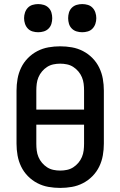

<svg xmlns="http://www.w3.org/2000/svg" viewBox="-20 -909 590 941"><path d="M275 12Q246 12 217.5 7Q189 2 163 -11.5Q137 -25 116.5 -46Q96 -67 83.5 -93Q71 -119 66 -147.5Q61 -176 61 -205V-465Q61 -494 66 -522.5Q71 -551 83.5 -577Q96 -603 116.5 -624Q137 -645 163 -658.5Q189 -672 217.5 -677Q246 -682 275 -682Q304 -682 332.5 -677Q361 -672 387 -658.5Q413 -645 433.5 -624Q454 -603 466.5 -577Q479 -551 484 -522.5Q489 -494 489 -465V-205Q489 -176 484 -147.5Q479 -119 466.5 -93Q454 -67 433.5 -46Q413 -25 387 -11.5Q361 2 332.5 7Q304 12 275 12ZM392 -372V-465Q392 -482 390 -498.5Q388 -515 381.5 -530.5Q375 -546 364 -559Q353 -572 339 -581Q325 -590 308.5 -593.5Q292 -597 275 -597Q258 -597 241.5 -593.5Q225 -590 211 -581Q197 -572 186 -559Q175 -546 168.5 -530.5Q162 -515 160 -498.5Q158 -482 158 -465V-372ZM275 -73Q292 -73 308.5 -76.5Q325 -80 339 -89Q353 -98 364 -111Q375 -124 381.5 -139.5Q388 -155 390 -171.5Q392 -188 392 -205V-298H158V-205Q158 -188 160 -171.5Q162 -155 168.5 -139.5Q175 -124 186 -111Q197 -98 211 -89Q225 -80 241.5 -76.5Q258 -73 275 -73ZM383 -751Q369 -751 355.5 -755Q342 -759 332 -769Q322 -779 318 -792.5Q314 -806 314 -820Q314 -834 318 -847.5Q322 -861 332 -871Q342 -881 355.5 -885Q369 -889 383 -889Q397 -889 410.5 -885Q424 -881 433.5 -871Q443 -861 447.5 -847.5Q452 -834 452 -820Q452 -806 447.5 -792.5Q443 -779 433.5 -769Q424 -759 410.5 -755Q397 -751 383 -751ZM167 -751Q153 -751 139.5 -755Q126 -759 116.5 -769Q107 -779 102.5 -792.5Q98 -806 98 -820Q98 -834 102.5 -847.5Q107 -861 116.5 -871Q126 -881 139.5 -885Q153 -889 167 -889Q181 -889 194.5 -885Q208 -881 218 -871Q228 -861 232 -847.5Q236 -834 236 -820Q236 -806 232 -792.5Q228 -779 218 -769Q208 -759 194.5 -755Q181 -751 167 -751Z"/></svg>

Font: Lode Dark Term
Style: Bold
Weight: 700
Monospace: yes
Designer: Belleve Invis
Foundry: Belleve Invis
Version: Version 29.2.0